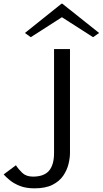

<svg xmlns="http://www.w3.org/2000/svg" viewBox="-215 -768 561 1048"><path d="M-27 260Q-73 260 -106 247Q-139 234 -161 216Q-183 198 -195 184L-128 134Q-115 155 -93.5 175.5Q-72 196 -35 196Q25 196 52.5 164Q80 132 80 67V-500H167V67Q167 94 159 127Q151 160 130.5 190.5Q110 221 72 240.5Q34 260 -27 260ZM-47 -565 -79 -588 121 -748H125L326 -588L293 -565L123 -674Z"/></svg>

Font: Panamera Medium
Style: Regular
Weight: 500
Designer: Bastien Sozeau
Foundry: NBR — Bastien Sozeau
Version: Version 3.002; ttfautohint (v1.8.4.7-5d5b);gftools[0.9.33]